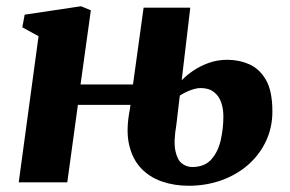

<svg xmlns="http://www.w3.org/2000/svg" viewBox="-20 -584 928 615"><path d="M584 11Q538 11 498.2 -2.8Q458.5 -16.5 431 -46Q403.5 -75.5 393.2 -122Q383 -168.5 396 -234L398 -248H229.5L195.5 0H40L103.5 -468L51.5 -496.5L59 -537L239.5 -564L271 -551L238 -313.5H406L440 -559.5H589.5L562 -327Q578 -343.5 600 -358.2Q622 -373 649.5 -382.8Q677 -392.5 708 -392.5Q745.5 -392.5 778.5 -378Q811.5 -363.5 832 -327.8Q852.5 -292 852.5 -227Q852.5 -175.5 832 -132Q811.5 -88.5 775.2 -56.5Q739 -24.5 690 -6.8Q641 11 584 11ZM595.5 -49Q635.5 -49 657.2 -73.8Q679 -98.5 687.2 -136Q695.5 -173.5 695.5 -211Q695.5 -235.5 688.5 -256Q681.5 -276.5 665.2 -289.2Q649 -302 622 -302Q614 -302 603.2 -299.2Q592.5 -296.5 580.2 -291Q568 -285.5 556 -278Q553 -255 550.5 -232Q548 -209 545 -185Q535.5 -130.5 541.8 -101Q548 -71.5 563 -60.2Q578 -49 595.5 -49Z"/></svg>

Font: Merriweather 28pt Black
Style: Italic
Weight: 900
Italic angle: -7.8°
Version: Version 2.101